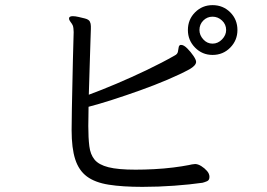

<svg xmlns="http://www.w3.org/2000/svg" viewBox="-20 -736 1040 748"><path d="M905 -619Q905 -579 877 -550.5Q849 -522 808 -522Q768 -522 740 -550.5Q712 -579 712 -619Q712 -660 740 -688Q768 -716 808 -716Q849 -716 877 -688Q905 -660 905 -619ZM686 -561Q696 -561 709.5 -547.5Q723 -534 733.5 -518.5Q744 -503 744 -495Q744 -481 718 -466Q683 -447 632.5 -425.5Q582 -404 526 -384Q470 -364 417 -347Q364 -330 325 -320Q325 -300 324.5 -281Q324 -262 324 -245Q324 -199 328 -166.5Q332 -134 348.5 -114Q365 -94 402.5 -84.5Q440 -75 508 -75Q542 -75 580.5 -77Q619 -79 655 -83.5Q691 -88 716 -93Q719 -94 727.5 -95.5Q736 -97 740 -97Q751 -97 764 -89Q777 -81 786.5 -70Q796 -59 796 -47Q796 -34 786.5 -30Q777 -26 769 -24Q720 -17 658.5 -12.5Q597 -8 535 -8Q457 -8 403.5 -16.5Q350 -25 318.5 -48.5Q287 -72 273 -115.5Q259 -159 259 -229Q259 -264 260 -311Q261 -358 262 -407.5Q263 -457 264 -501Q265 -545 266 -575Q267 -605 267 -611Q267 -618 266 -626Q265 -634 263 -638Q260 -644 254.5 -651Q249 -658 249 -664Q249 -667 250 -668Q253 -673 264 -673Q273 -673 286 -670Q299 -667 311 -664Q326 -660 330 -652Q334 -644 334 -634V-623Q334 -617 332.5 -578Q331 -539 329.5 -482.5Q328 -426 326 -367Q375 -385 434 -410Q493 -435 552.5 -463.5Q612 -492 661 -520Q671 -525 673 -534Q675 -543 676 -551Q677 -559 683 -561ZM861 -619Q861 -641 845 -656Q829 -671 808 -671Q787 -671 772 -656Q757 -641 757 -619Q757 -599 772 -582.5Q787 -566 808 -566Q829 -566 845 -582.5Q861 -599 861 -619Z"/></svg>

Font: QiushuiShotai Bright
Style: Regular
Weight: 400
Designer: Christian Thalmann (Catharsis Fonts)
Version: Version 1.250;